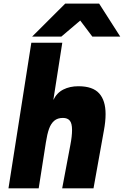

<svg xmlns="http://www.w3.org/2000/svg" viewBox="-20 -1022 672 1042"><path d="M150 -790H318L269.5 -479.5Q288.5 -518.5 323.8 -536.2Q359 -554 405.5 -554Q483.5 -554 518.2 -515.2Q553 -476.5 553 -403Q553 -362.5 544 -314.5L487.5 0H317.5L362 -236Q371 -282.5 371 -316.5Q371 -352.5 358.8 -367.2Q346.5 -382 321.5 -382Q292.5 -382 274.5 -366.8Q256.5 -351.5 246.2 -323Q236 -294.5 229 -249L190 0H26ZM334 -1002.5H518L632.5 -823.5H481L415.5 -910.5L313 -823.5H154.5Z"/></svg>

Font: JuliaMono Black
Style: Italic
Weight: 900
Italic angle: -9°
Monospace: yes
Designer: cormullion
Foundry: corm
Version: Version 0.057; ttfautohint (v1.8.4)